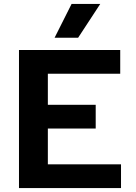

<svg xmlns="http://www.w3.org/2000/svg" viewBox="-20 -951 690 971"><path d="M76 0V-698H588V-578H222V-421H464V-301H222V-120H592V0ZM256 -760 342 -931H487L375 -760Z"/></svg>

Font: Azeret Mono SemiBold
Style: Regular
Weight: 600
Designer: Martin Vácha
Foundry: Displaay
Version: Version 1.002